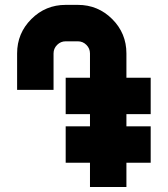

<svg xmlns="http://www.w3.org/2000/svg" viewBox="-20 -752 675 772"><path d="M195.3 -537.1V-390.6H48.8V-537.1Q48.8 -618.2 106 -675.3Q163.1 -732.4 244.1 -732.4H293Q374 -732.4 431.2 -675.3Q488.3 -618.2 488.3 -537.1V-439.5H585.9V-293H488.3V-244.1H585.9V-97.7H488.3V0H341.8V-97.7H244.1V-244.1H341.8V-293H244.1V-439.5H341.8V-537.1Q341.8 -557.1 327.4 -571.5Q313 -585.9 293 -585.9H244.1Q224.1 -585.9 209.7 -571.5Q195.3 -557.1 195.3 -537.1Z"/></svg>

Font: Audex
Style: Regular
Weight: 400
Designer: GGBotNet
Foundry: GGBotNet
Version: 1.00